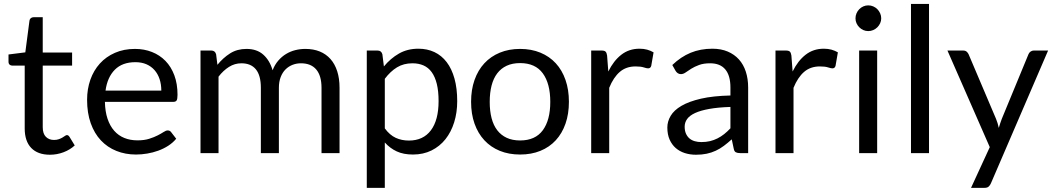

<svg xmlns="http://www.w3.org/2000/svg" viewBox="-20 -756 5203 948"><path d="M226.5 8Q166.5 8 134.2 -25.5Q102 -59 102 -122V-432H41Q33 -432 27.5 -436.8Q22 -441.5 22 -451.5V-487L105 -497.5L125.5 -654Q126.5 -661.5 132 -666.2Q137.5 -671 146 -671H191V-496.5H336V-432H191V-128Q191 -96 206.5 -80.5Q222 -65 246.5 -65Q260.5 -65 270.8 -68.8Q281 -72.5 288.5 -77Q296 -81.5 301.2 -85.2Q306.5 -89 310.5 -89Q317.5 -89 323 -80.5L349 -38Q326 -16.5 293.5 -4.2Q261 8 226.5 8Z M646.5 -514.5Q692 -514.5 730.5 -499.2Q769 -484 797 -455.2Q825 -426.5 840.8 -384.2Q856.5 -342 856.5 -288Q856.5 -267 852 -260Q847.5 -253 835 -253H498Q499 -205 511 -169.5Q523 -134 544 -110.2Q565 -86.5 594 -74.8Q623 -63 659 -63Q692.5 -63 716.8 -70.8Q741 -78.5 758.5 -87.5Q776 -96.5 787.8 -104.2Q799.5 -112 808 -112Q819 -112 825 -103.5L850 -71Q833.5 -51 810.5 -36.2Q787.5 -21.5 761.2 -12Q735 -2.5 707 2.2Q679 7 651.5 7Q599 7 554.8 -10.8Q510.5 -28.5 478.2 -62.8Q446 -97 428 -147.5Q410 -198 410 -263.5Q410 -316.5 426.2 -362.5Q442.5 -408.5 473 -442.2Q503.5 -476 547.5 -495.2Q591.5 -514.5 646.5 -514.5ZM648.5 -449Q584 -449 547 -411.8Q510 -374.5 501 -308.5H776.5Q776.5 -339.5 768 -365.2Q759.5 -391 743 -409.8Q726.5 -428.5 702.8 -438.8Q679 -449 648.5 -449Z M970 0V-506.5H1023Q1042 -506.5 1047 -488L1053.5 -436Q1081.5 -470.5 1116.2 -492.5Q1151 -514.5 1197 -514.5Q1248.5 -514.5 1280.2 -486Q1312 -457.5 1326 -409Q1336.5 -436.5 1353.8 -456.5Q1371 -476.5 1392.5 -489.5Q1414 -502.5 1438.2 -508.5Q1462.5 -514.5 1487.5 -514.5Q1527.5 -514.5 1558.8 -501.8Q1590 -489 1611.8 -464.5Q1633.5 -440 1645 -404.2Q1656.5 -368.5 1656.5 -322.5V0H1567.5V-322.5Q1567.5 -382 1541.5 -412.8Q1515.5 -443.5 1466 -443.5Q1444 -443.5 1424.2 -435.8Q1404.5 -428 1389.5 -413Q1374.5 -398 1365.8 -375.2Q1357 -352.5 1357 -322.5V0H1268V-322.5Q1268 -383.5 1243.5 -413.5Q1219 -443.5 1172 -443.5Q1139 -443.5 1110.8 -425.8Q1082.5 -408 1059 -377.5V0Z M1791 171.5V-506.5H1844Q1863 -506.5 1868 -488L1875.5 -428Q1908 -467.5 1949.8 -491.5Q1991.5 -515.5 2046 -515.5Q2089.5 -515.5 2125 -498.8Q2160.5 -482 2185.5 -449.2Q2210.5 -416.5 2224 -368Q2237.5 -319.5 2237.5 -256.5Q2237.5 -200.5 2222.5 -152.2Q2207.5 -104 2179.5 -68.8Q2151.5 -33.5 2110.8 -13.2Q2070 7 2019 7Q1972 7 1938.8 -8.5Q1905.5 -24 1880 -52.5V171.5ZM2016.5 -443.5Q1973 -443.5 1940.2 -423.5Q1907.5 -403.5 1880 -367V-122Q1904.5 -89 1933.8 -75.5Q1963 -62 1999 -62Q2069.5 -62 2107.5 -112.5Q2145.5 -163 2145.5 -256.5Q2145.5 -306 2136.8 -341.5Q2128 -377 2111.5 -399.8Q2095 -422.5 2071 -433Q2047 -443.5 2016.5 -443.5Z M2548 -514.5Q2603.5 -514.5 2648.2 -496Q2693 -477.5 2724.2 -443.5Q2755.5 -409.5 2772.2 -361.2Q2789 -313 2789 -253.5Q2789 -193.5 2772.2 -145.5Q2755.5 -97.5 2724.2 -63.5Q2693 -29.5 2648.2 -11.2Q2603.5 7 2548 7Q2492.5 7 2447.8 -11.2Q2403 -29.5 2371.5 -63.5Q2340 -97.5 2323 -145.5Q2306 -193.5 2306 -253.5Q2306 -313 2323 -361.2Q2340 -409.5 2371.5 -443.5Q2403 -477.5 2447.8 -496Q2492.5 -514.5 2548 -514.5ZM2548 -62.5Q2623 -62.5 2660 -112.8Q2697 -163 2697 -253Q2697 -343.5 2660 -394Q2623 -444.5 2548 -444.5Q2510 -444.5 2482 -431.5Q2454 -418.5 2435.2 -394Q2416.5 -369.5 2407.2 -333.8Q2398 -298 2398 -253Q2398 -208 2407.2 -172.5Q2416.5 -137 2435.2 -112.8Q2454 -88.5 2482 -75.5Q2510 -62.5 2548 -62.5Z M2899 0V-506.5H2950Q2964.5 -506.5 2970 -501Q2975.5 -495.5 2977.5 -482L2983.5 -403Q3009.5 -456 3047.8 -485.8Q3086 -515.5 3137.5 -515.5Q3158.5 -515.5 3175.5 -510.8Q3192.5 -506 3207 -497.5L3195.5 -431Q3192 -418.5 3180 -418.5Q3173 -418.5 3158.5 -423.2Q3144 -428 3118 -428Q3071.5 -428 3040.2 -401Q3009 -374 2988 -322.5V0Z M3674 0H3634.5Q3621.5 0 3613.5 -4Q3605.5 -8 3603 -21L3593 -68Q3573 -50 3554 -35.8Q3535 -21.5 3514 -11.8Q3493 -2 3469.2 3Q3445.5 8 3416.5 8Q3387 8 3361.2 -0.2Q3335.5 -8.5 3316.5 -25Q3297.5 -41.5 3286.2 -66.8Q3275 -92 3275 -126.5Q3275 -156.5 3291.5 -184.2Q3308 -212 3344.8 -233.5Q3381.5 -255 3441 -268.8Q3500.5 -282.5 3586.5 -284.5V-324Q3586.5 -383 3561.2 -413.2Q3536 -443.5 3486.5 -443.5Q3454 -443.5 3431.8 -435.2Q3409.5 -427 3393.2 -416.8Q3377 -406.5 3365.2 -398.2Q3353.5 -390 3342 -390Q3333 -390 3326.2 -394.8Q3319.5 -399.5 3315.5 -406.5L3299.5 -435Q3341.5 -475.5 3390 -495.5Q3438.5 -515.5 3497.5 -515.5Q3540 -515.5 3573 -501.5Q3606 -487.5 3628.5 -462.5Q3651 -437.5 3662.5 -402Q3674 -366.5 3674 -324ZM3443 -54.5Q3466.5 -54.5 3486 -59.2Q3505.5 -64 3522.8 -72.8Q3540 -81.5 3555.8 -94Q3571.5 -106.5 3586.5 -122.5V-228Q3525 -226 3482 -218.2Q3439 -210.5 3412 -198Q3385 -185.5 3372.8 -168.5Q3360.5 -151.5 3360.5 -130.5Q3360.5 -110.5 3367 -96Q3373.5 -81.5 3384.5 -72.2Q3395.5 -63 3410.5 -58.8Q3425.5 -54.5 3443 -54.5Z M3809 0V-506.5H3860Q3874.5 -506.5 3880 -501Q3885.5 -495.5 3887.5 -482L3893.5 -403Q3919.5 -456 3957.8 -485.8Q3996 -515.5 4047.5 -515.5Q4068.5 -515.5 4085.5 -510.8Q4102.5 -506 4117 -497.5L4105.5 -431Q4102 -418.5 4090 -418.5Q4083 -418.5 4068.5 -423.2Q4054 -428 4028 -428Q3981.5 -428 3950.2 -401Q3919 -374 3898 -322.5V0Z M4311 -506.5V0H4222V-506.5ZM4331 -665.5Q4331 -652.5 4325.8 -641.2Q4320.5 -630 4311.8 -621.2Q4303 -612.5 4291.5 -607.5Q4280 -602.5 4267 -602.5Q4254 -602.5 4242.8 -607.5Q4231.5 -612.5 4222.8 -621.2Q4214 -630 4209 -641.2Q4204 -652.5 4204 -665.5Q4204 -678.5 4209 -690.2Q4214 -702 4222.8 -710.8Q4231.5 -719.5 4242.8 -724.5Q4254 -729.5 4267 -729.5Q4280 -729.5 4291.5 -724.5Q4303 -719.5 4311.8 -710.8Q4320.5 -702 4325.8 -690.2Q4331 -678.5 4331 -665.5Z M4567 -736.5V0H4478V-736.5Z M4872.5 149.5Q4868 159.5 4861.2 165.5Q4854.5 171.5 4840.5 171.5H4774.5L4867 -29.5L4658 -506.5H4735Q4746.5 -506.5 4753 -500.8Q4759.5 -495 4762.5 -488L4898 -169Q4902.5 -158 4905.8 -147Q4909 -136 4911.5 -124.5Q4915 -136 4918.5 -147Q4922 -158 4926.5 -169.5L5058 -488Q5061 -496 5068.2 -501.2Q5075.5 -506.5 5084 -506.5H5155Z"/></svg>

Font: 8514790e538f44c2 - subset of Lato
Style: Regular
Weight: 400
Version: Version 1.104; Western+Polish opensource